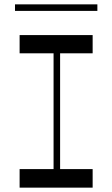

<svg xmlns="http://www.w3.org/2000/svg" viewBox="-20 -861 515 881"><path d="M225.8 -650.5H255.8V-58.5H225.8ZM405.1 -85.1V0H70V-85.1ZM405.1 -700V-616.4H70V-700ZM48.8 -811V-841H426.8V-811Z"/></svg>

Font: Space Cowgirl
Style: Regular
Weight: 400
Designer: Valery Marier
Foundry: Valery Marier
Version: Version 1.000